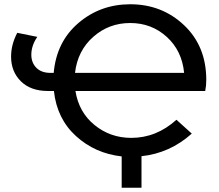

<svg xmlns="http://www.w3.org/2000/svg" viewBox="-20 -728 1029 901"><path d="M948 -353Q948 -326 943 -301H334Q350 -201 424 -141Q498 -81 596 -81Q714 -81 808 -166L880 -101Q777 -9 644 5V153H551V6Q426 -8 336.5 -89.5Q247 -171 233 -301H205Q124 -301 78 -346.5Q32 -392 32 -462Q32 -519 61 -574L155 -555Q127 -514 127 -471Q127 -434 150.5 -410Q174 -386 217 -386H232Q245 -532 348 -620Q451 -708 591 -708Q740 -708 844 -609.5Q948 -511 948 -353ZM332 -386H844Q834 -490 762.5 -555Q691 -620 591 -620Q491 -620 417.5 -555Q344 -490 332 -386Z"/></svg>

Font: false
Style: Regular
Weight: 500
Designer: Julieta Ulanovsky
Foundry: Julieta Ulanovsky
Version: Version 7.222;hotconv 1.0.109;makeotfexe 2.5.65596